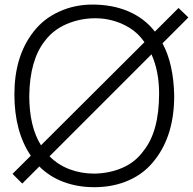

<svg xmlns="http://www.w3.org/2000/svg" viewBox="-20 -784 824 820"><path d="M674 -599Q721.5 -511 724 -375Q724 -208.5 643.5 -104Q599.5 -45 532.2 -14.8Q465 15.5 382.5 15.5Q312 15.5 252 -6.8Q192 -29 148 -73L75 0L33.5 -41.5L111.5 -119Q41.5 -222 41.5 -381Q41.5 -543 122 -647Q165.5 -704 232 -734Q298 -764.5 375 -764.5Q416 -764.5 454.5 -757.5Q493 -750.5 527.2 -736Q561.5 -721.5 590.2 -699.8Q619 -678 641.5 -649L742.5 -750L784.5 -709.5ZM155 -163.5 597 -604 593.5 -608.5Q560.5 -655 504.5 -680.5Q449 -706 386.5 -706Q322.5 -706 264 -681Q207 -656.5 171 -608.5Q107 -526.5 105 -375Q105 -243.5 155 -163.5ZM627 -552 191.5 -116.5Q227.5 -80 277 -61.2Q326.5 -42.5 382.5 -42.5Q448.5 -43.5 503.8 -67.8Q559 -92 593.5 -140.5Q659.5 -223 659.5 -384.5Q659.5 -479.5 627 -552Z"/></svg>

Font: Russisch Sans Light
Style: Regular
Weight: 300
Designer: Michael Sharanda (font) & Cristiano Sobral (main changes)
Foundry: Michael Sharanda
Version: Version 2.00;September 8, 2020;FontCreator 13.0.0.2681 64-bi